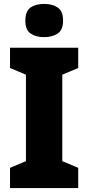

<svg xmlns="http://www.w3.org/2000/svg" viewBox="-20 -957 448 977"><path d="M378 0H31V-103L112 -137V-577L31 -611V-714H378V-611L297 -577V-137L378 -103ZM205 -937Q247 -937 274 -918.5Q301 -900 301 -852Q301 -805 273.5 -786.5Q246 -768 205 -768Q162 -768 135.5 -786.5Q109 -805 109 -852Q109 -900 135 -918.5Q161 -937 205 -937Z"/></svg>

Font: Noto Sans Gurmukhi UI SemiCondensed Black
Style: Regular
Weight: 900
Width: 4
Designer: Jelle Bosma - Monotype Design Team
Foundry: Monotype Imaging Inc.
Version: Version 2.004; ttfautohint (v1.8.4.7-5d5b)